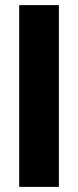

<svg xmlns="http://www.w3.org/2000/svg" viewBox="-20 -730 305 750"><path d="M55 0V-710H210V0Z"/></svg>

Font: Bricolage Grotesque 96pt ExtraBold SemiCondensed ExtraBold
Style: Regular
Weight: 800
Width: 4
Version: Version 1.001;gftools[0.9.33.dev8+g029e19f]